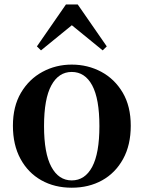

<svg xmlns="http://www.w3.org/2000/svg" viewBox="-20 -850 663 886"><path d="M311 16.2Q231.7 16.2 170.5 -18.3Q109.3 -52.8 74.5 -117Q39.6 -181.2 39.6 -269.8Q39.6 -359.1 76.8 -422Q114 -484.9 175.9 -518.4Q237.8 -551.9 311 -551.9Q385.1 -551.9 447.1 -518.8Q509 -485.6 546.2 -422.7Q583.4 -359.8 583.4 -269.8Q583.4 -180.5 548 -116.3Q512.6 -52 451.4 -17.9Q390.2 16.2 311 16.2ZM311 -17.5Q372 -17.5 405.4 -80.1Q438.7 -142.6 438.7 -268.1Q438.7 -394.2 405.4 -456.1Q372 -518 311 -518Q250.7 -518 217 -456.1Q183.2 -394.2 183.2 -268.1Q183.2 -142.6 217 -80.1Q250.7 -17.5 311 -17.5ZM453.8 -617.5 272.2 -765.6H350.8L169.2 -617.5L150.3 -635.9L284.4 -829.5H338.6L472.7 -635.9Z"/></svg>

Font: Early Summer Mincho VF
Style: Regular
Weight: 250
Designer: GuiWonder
Version: Version 1.002